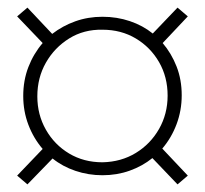

<svg xmlns="http://www.w3.org/2000/svg" viewBox="-20 -494 538 504"><path d="M52 -10 25 -33 92 -103Q68 -131 54.5 -166.5Q41 -202 41 -242Q41 -283 54.5 -318Q68 -353 92 -381L25 -451L52 -474L117 -405Q144 -426 177.5 -438Q211 -450 249 -450Q287 -450 321 -438.5Q355 -427 381 -406L446 -474L473 -451L407 -381Q430 -354 443.5 -319.5Q457 -285 457 -244Q457 -204 443.5 -168Q430 -132 406 -104L473 -33L446 -10L380 -79Q354 -58 320.5 -46Q287 -34 249 -34Q212 -34 178 -45.5Q144 -57 118 -78ZM249 -68Q298 -69 336.5 -92.5Q375 -116 397.5 -155.5Q420 -195 420 -243Q420 -292 397.5 -331Q375 -370 336.5 -393Q298 -416 249 -416Q200 -417 161.5 -393Q123 -369 100.5 -329.5Q78 -290 78 -241Q78 -193 100.5 -153.5Q123 -114 161.5 -91Q200 -68 249 -68Z"/></svg>

Font: Nunito Sans 12pt ExtraLight Condensed
Style: Regular
Weight: 200
Width: 3
Version: Version 3.101;gftools[0.9.27]